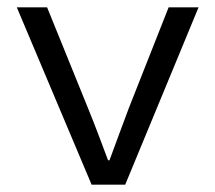

<svg xmlns="http://www.w3.org/2000/svg" viewBox="-20 -506 590 526"><path d="M231 0 26 -486H109L221 -210Q236 -173 249.5 -137.5Q263 -102 276 -67H280Q293 -102 306 -137.5Q319 -173 333 -210L442 -486H524L323 0Z"/></svg>

Font: Codetta
Style: Regular
Weight: 400
Italic angle: -11°
Designer: Ulrich Proeller
Foundry: PROSA GmbH
Version: Version 2.00;September 29, 2018;FontCreator 11.5.0.2427 64-b